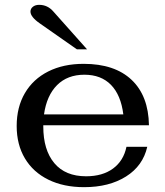

<svg xmlns="http://www.w3.org/2000/svg" viewBox="-20 -764 683 794"><path d="M503 -157H589Q571 -78 501 -34Q431 10 328 10Q243 10 180 -21Q117 -52 83 -109Q49 -166 49 -243Q49 -321 83 -379Q117 -437 179.5 -468.5Q242 -500 326 -500Q454 -500 524 -434Q594 -368 596 -246H159V-241Q159 -144 204.5 -89.5Q250 -35 336 -35Q404 -35 447.5 -67Q491 -99 503 -157ZM162 -291H490Q480 -371 439 -413Q398 -455 329 -455Q259 -455 216 -412Q173 -369 162 -291ZM145 -667Q106 -694 106 -716Q106 -728 116 -736Q126 -744 142 -744Q177 -744 201 -716L340 -560H298Z"/></svg>

Font: Fahkwang Medium
Style: Regular
Weight: 500
Version: Version 1.000; ttfautohint (v1.6)